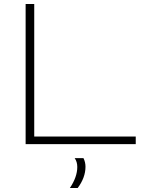

<svg xmlns="http://www.w3.org/2000/svg" viewBox="-20 -720 721 959"><path d="M108 0V-700H151V-38H658V0ZM329 219Q366 164 366 114Q366 88 353 70H397Q407 90 407 113Q407 140 397 167Q387 194 368 219Z"/></svg>

Font: Georama Extended ExtraLight
Style: Regular
Weight: 200
Width: 7
Designer: Jean-Baptiste Levee
Foundry: Production Type
Version: Version 1.000